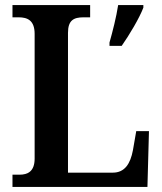

<svg xmlns="http://www.w3.org/2000/svg" viewBox="-20 -734 638 754"><path d="M29 0H559L565 -219H515L502 -144C492 -91 470 -56 423 -56H247V-605C247 -654 269 -666 308 -666H334V-714H29V-666H53C88 -666 116 -654 116 -601V-111C116 -60 88 -48 57 -48H29ZM410 -567V-554H458C488 -597 527 -662 543 -704V-714H444C437 -668 422 -609 410 -567Z"/></svg>

Font: Noto Serif Khmer SemiCondensed SemiBold
Style: Regular
Weight: 600
Width: 4
Designer: Danh Hong and the Monotype Design Team
Foundry: Monotype Imaging Inc.
Version: Version 2.004